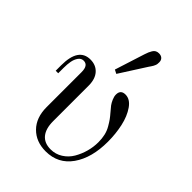

<svg xmlns="http://www.w3.org/2000/svg" viewBox="-214 -836 953 953"><g transform="rotate(45 263.0 -359.0)"><path d="M49.8 -306.2H32.2V-344.2Q32.2 -467.8 115.2 -467.8Q153.8 -467.8 177 -442.1Q200.2 -416.5 200.2 -369.1V-120.1Q200.2 -67.9 223.1 -40Q246.1 -12.2 290 -12.2Q324.7 -12.2 353 -30.3Q381.3 -48.3 398.2 -77.1Q415 -106 424.1 -138.9Q433.1 -171.9 433.1 -205.1Q433.1 -231 428 -253.2Q422.9 -275.4 411.6 -294.7Q400.4 -314 392.3 -325.2Q384.3 -336.4 369.1 -354Q356.4 -368.2 348.6 -378.7Q340.8 -389.2 334 -404.8Q327.1 -420.4 327.1 -434.1Q327.1 -467.8 360.8 -467.8Q393.6 -467.8 418 -432.6Q442.4 -397.5 453.6 -346.7Q464.8 -295.9 464.8 -240.2Q464.8 -127 415.8 -57.4Q366.7 12.2 279.8 12.2Q211.9 12.2 169.9 -30.3Q127.9 -72.8 127.9 -147V-392.1Q127.9 -439.9 95.2 -439.9Q78.1 -439.9 67.6 -424.8Q57.1 -409.7 53.5 -389.6Q49.8 -369.6 49.8 -344.2ZM235.8 -518.1 286.1 -675.8Q290.5 -689 293.5 -696Q296.4 -703.1 302 -712.4Q307.6 -721.7 315.4 -725.8Q323.2 -730 334 -730Q349.1 -730 357.7 -721.7Q366.2 -713.4 366.2 -699.2Q366.2 -692.4 365.5 -686.8Q364.7 -681.2 361.8 -675Q358.9 -668.9 357.7 -666.5Q356.4 -664.1 351.1 -656Q345.7 -647.9 344.2 -646L255.9 -507.8Z"/></g></svg>

Font: Flanker Steampunk
Style: Regular
Weight: 400
Designer: Alexey Kryukov, Leonardo Di Lena
Foundry: Alexey Kryukov, Leonardo Di Lena
Version: 1.210